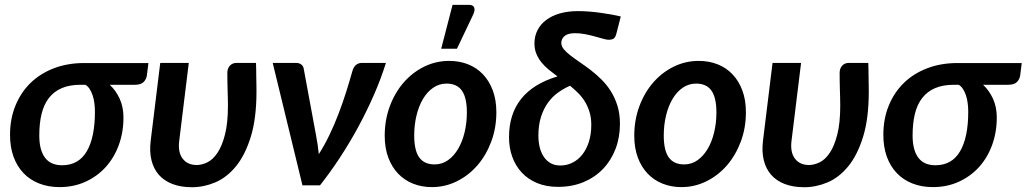

<svg xmlns="http://www.w3.org/2000/svg" viewBox="-20 -776 4298 804"><path d="M317.5 -421Q271.5 -421 238.8 -407Q206 -393 185 -366Q164 -339 154.2 -299.5Q144.5 -260 144.5 -208.5Q144.5 -148 168.2 -116Q192 -84 240 -84Q309 -84 343.2 -142.2Q377.5 -200.5 377.5 -308Q377.5 -326.5 375.2 -344Q373 -361.5 368 -376.5Q363 -391.5 355.5 -403.2Q348 -415 337.5 -421ZM601.5 -512 595 -460Q592.5 -443.5 581 -432.2Q569.5 -421 545 -421H439.5Q465.5 -397 481.2 -362.5Q497 -328 497 -284Q497 -221.5 477.2 -168Q457.5 -114.5 421.8 -75.5Q386 -36.5 337 -14.5Q288 7.5 229.5 7.5Q182 7.5 143.5 -7.8Q105 -23 78 -51.5Q51 -80 36.5 -120.2Q22 -160.5 22 -211Q22 -278.5 44.8 -334Q67.5 -389.5 108.2 -429Q149 -468.5 206 -490.2Q263 -512 332 -512Z M1052 -512.5Q1052.5 -499.5 1052.8 -483Q1053 -466.5 1053.2 -449.8Q1053.5 -433 1053.8 -418Q1054 -403 1054 -393Q1054 -280 1030.2 -203.2Q1006.5 -126.5 968 -79.5Q929.5 -32.5 881.2 -12.2Q833 8 784 8Q737 8 702 -5.5Q667 -19 645 -44.2Q623 -69.5 614.2 -105.5Q605.5 -141.5 611 -186.5L651 -512.5H770.5L730.5 -186.5Q724.5 -138 745 -111.5Q765.5 -85 803.5 -85Q825.5 -85 848.8 -96.5Q872 -108 891 -136.5Q910 -165 922.2 -213Q934.5 -261 934.5 -334Q934.5 -349 934 -366.5Q933.5 -384 933 -402.5Q932.5 -421 932.2 -439Q932 -457 932 -473.5Q932.5 -484 936.2 -491.5Q940 -499 945.5 -503.8Q951 -508.5 957.2 -510.5Q963.5 -512.5 969.5 -512.5Z M1596 -512.5Q1575.5 -446.5 1545.5 -378Q1515.5 -309.5 1479.5 -243.2Q1443.5 -177 1402.8 -115Q1362 -53 1320 0H1246.5L1122 -512.5H1220Q1233 -512.5 1241.2 -506.2Q1249.5 -500 1251.5 -490L1303.5 -209Q1307.5 -189 1310.2 -169.5Q1313 -150 1315 -130.5Q1339 -168 1359.5 -210.8Q1380 -253.5 1397.2 -298.5Q1414.5 -343.5 1429 -389.2Q1443.5 -435 1455.5 -478Q1461 -497 1471.5 -504.8Q1482 -512.5 1494 -512.5Z M1800 -87.5Q1831 -87.5 1856 -105.2Q1881 -123 1898.5 -152.8Q1916 -182.5 1925.5 -222Q1935 -261.5 1935 -305Q1935 -367.5 1914 -396.8Q1893 -426 1850 -426Q1819 -426 1793.8 -408.5Q1768.5 -391 1751 -361.2Q1733.5 -331.5 1724 -292Q1714.5 -252.5 1714.5 -208.5Q1714.5 -146 1735.5 -116.8Q1756.5 -87.5 1800 -87.5ZM1788.5 7.5Q1746 7.5 1710 -6.8Q1674 -21 1647.5 -48.5Q1621 -76 1606 -116Q1591 -156 1591 -207.5Q1591 -274 1612.5 -331.5Q1634 -389 1670.8 -431Q1707.5 -473 1756.5 -497Q1805.5 -521 1861 -521Q1903.5 -521 1939.8 -506.8Q1976 -492.5 2002.2 -465Q2028.5 -437.5 2043.5 -397.5Q2058.5 -357.5 2058.5 -306Q2058.5 -240 2037 -182.8Q2015.5 -125.5 1978.8 -83.2Q1942 -41 1893 -16.8Q1844 7.5 1788.5 7.5ZM1827.5 -572 1875 -755.5H1945Q1961 -755.5 1965.5 -744.8Q1970 -734 1962 -716L1893.5 -572Z M2326.5 -83Q2353.5 -83 2377.2 -94.8Q2401 -106.5 2418.5 -128.8Q2436 -151 2446 -182.5Q2456 -214 2456 -253.5Q2456 -282.5 2448.8 -306.5Q2441.5 -330.5 2429.5 -350.2Q2417.5 -370 2401.2 -386.2Q2385 -402.5 2367 -417Q2341 -405.5 2317 -388.5Q2293 -371.5 2274.8 -346.2Q2256.5 -321 2245.5 -286.8Q2234.5 -252.5 2234.5 -207.5Q2234.5 -182 2240 -159.5Q2245.5 -137 2256.8 -120Q2268 -103 2285.2 -93Q2302.5 -83 2326.5 -83ZM2561 -635Q2557 -619.5 2549.8 -614.5Q2542.5 -609.5 2528 -609.5Q2520 -609.5 2505.2 -613.8Q2490.5 -618 2471.5 -623.2Q2452.5 -628.5 2431 -632.8Q2409.5 -637 2388 -637Q2357.5 -637 2344 -625Q2330.5 -613 2330.5 -596.5Q2330.5 -582.5 2341 -569.8Q2351.5 -557 2368.8 -543.8Q2386 -530.5 2408 -515.5Q2430 -500.5 2453.2 -482.8Q2476.5 -465 2498.5 -443.2Q2520.5 -421.5 2537.8 -394.2Q2555 -367 2565.5 -333.2Q2576 -299.5 2576 -257.5Q2576 -200.5 2557.5 -152.2Q2539 -104 2505.2 -68.8Q2471.5 -33.5 2423.8 -13.5Q2376 6.5 2317 6.5Q2268 6.5 2229.8 -9.2Q2191.5 -25 2165.2 -53Q2139 -81 2125.2 -119Q2111.5 -157 2111.5 -201.5Q2111.5 -395 2314.5 -456Q2295.5 -470 2278 -484.2Q2260.5 -498.5 2247.2 -515Q2234 -531.5 2226 -550.8Q2218 -570 2218 -594Q2218 -624.5 2230.8 -649.5Q2243.5 -674.5 2267 -692.2Q2290.5 -710 2324.5 -719.8Q2358.5 -729.5 2400.5 -729.5Q2421 -729.5 2444.5 -727.8Q2468 -726 2492 -722.8Q2516 -719.5 2538.5 -715.5Q2561 -711.5 2579.5 -707Z M2845 -87.5Q2876 -87.5 2901 -105.2Q2926 -123 2943.5 -152.8Q2961 -182.5 2970.5 -222Q2980 -261.5 2980 -305Q2980 -367.5 2959 -396.8Q2938 -426 2895 -426Q2864 -426 2838.8 -408.5Q2813.5 -391 2796 -361.2Q2778.5 -331.5 2769 -292Q2759.5 -252.5 2759.5 -208.5Q2759.5 -146 2780.5 -116.8Q2801.5 -87.5 2845 -87.5ZM2833.5 7.5Q2791 7.5 2755 -6.8Q2719 -21 2692.5 -48.5Q2666 -76 2651 -116Q2636 -156 2636 -207.5Q2636 -274 2657.5 -331.5Q2679 -389 2715.8 -431Q2752.5 -473 2801.5 -497Q2850.5 -521 2906 -521Q2948.5 -521 2984.8 -506.8Q3021 -492.5 3047.2 -465Q3073.5 -437.5 3088.5 -397.5Q3103.5 -357.5 3103.5 -306Q3103.5 -240 3082 -182.8Q3060.5 -125.5 3023.8 -83.2Q2987 -41 2938 -16.8Q2889 7.5 2833.5 7.5Z M3616 -512.5Q3616.5 -499.5 3616.8 -483Q3617 -466.5 3617.2 -449.8Q3617.5 -433 3617.8 -418Q3618 -403 3618 -393Q3618 -280 3594.2 -203.2Q3570.5 -126.5 3532 -79.5Q3493.5 -32.5 3445.2 -12.2Q3397 8 3348 8Q3301 8 3266 -5.5Q3231 -19 3209 -44.2Q3187 -69.5 3178.2 -105.5Q3169.5 -141.5 3175 -186.5L3215 -512.5H3334.5L3294.5 -186.5Q3288.5 -138 3309 -111.5Q3329.5 -85 3367.5 -85Q3389.5 -85 3412.8 -96.5Q3436 -108 3455 -136.5Q3474 -165 3486.2 -213Q3498.5 -261 3498.5 -334Q3498.5 -349 3498 -366.5Q3497.5 -384 3497 -402.5Q3496.5 -421 3496.2 -439Q3496 -457 3496 -473.5Q3496.5 -484 3500.2 -491.5Q3504 -499 3509.5 -503.8Q3515 -508.5 3521.2 -510.5Q3527.5 -512.5 3533.5 -512.5Z M3974.5 -421Q3928.5 -421 3895.8 -407Q3863 -393 3842 -366Q3821 -339 3811.2 -299.5Q3801.5 -260 3801.5 -208.5Q3801.5 -148 3825.2 -116Q3849 -84 3897 -84Q3966 -84 4000.2 -142.2Q4034.5 -200.5 4034.5 -308Q4034.5 -326.5 4032.2 -344Q4030 -361.5 4025 -376.5Q4020 -391.5 4012.5 -403.2Q4005 -415 3994.5 -421ZM4258.5 -512 4252 -460Q4249.5 -443.5 4238 -432.2Q4226.5 -421 4202 -421H4096.5Q4122.5 -397 4138.2 -362.5Q4154 -328 4154 -284Q4154 -221.5 4134.2 -168Q4114.5 -114.5 4078.8 -75.5Q4043 -36.5 3994 -14.5Q3945 7.5 3886.5 7.5Q3839 7.5 3800.5 -7.8Q3762 -23 3735 -51.5Q3708 -80 3693.5 -120.2Q3679 -160.5 3679 -211Q3679 -278.5 3701.8 -334Q3724.5 -389.5 3765.2 -429Q3806 -468.5 3863 -490.2Q3920 -512 3989 -512Z"/></svg>

Font: Lato 2
Style: Bold Italic
Weight: 700
Italic angle: -7°
Designer: Lukasz Dziedzic with Adam Twardoch and Botio Nikoltchev
Foundry: tyPoland Lukasz Dziedzic
Version: Version 2.015; 2015-08-06; http://www.latofonts.com/